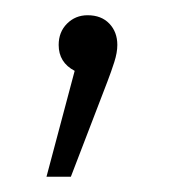

<svg xmlns="http://www.w3.org/2000/svg" viewBox="-20 -87 228 252"><path d="M134 -28Q134 -18 130 -5.5Q126 7 121 20L73 145H41L78 6Q57 -5 57 -28Q57 -45 68 -56Q79 -67 95 -67Q113 -67 123.5 -56Q134 -45 134 -28Z"/></svg>

Font: Fira Sans Condensed ExtraLight
Style: Regular
Weight: 275
Width: 3
Designer: Carrois Corporate & Edenspiekermann AG
Foundry: Carrois Corporate GbR & Edenspiekermann AG
Version: Version 4.203